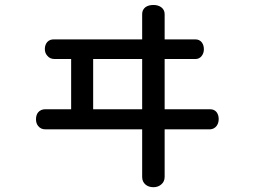

<svg xmlns="http://www.w3.org/2000/svg" viewBox="-20 -782 1040 784"><path d="M202.1 -621.1Q183.6 -622.1 172.9 -610.4Q163.1 -598.6 163.1 -582Q163.1 -565.4 172.9 -554.7Q183.6 -541 203.1 -541H270.5V-335.9H165Q146.5 -335.9 135.7 -323.2Q127 -312.5 127 -294.9Q127 -278.3 135.7 -267.6Q146.5 -253.9 165 -253.9H560.5V-59.6Q560.5 -40 574.2 -28.3Q586.9 -17.6 606.4 -17.6Q625 -17.6 637.7 -28.3Q652.3 -40 652.3 -59.6V-253.9H837.9Q854.5 -254.9 864.3 -267.6Q873 -279.3 873 -295.9Q873 -312.5 864.3 -324.2Q854.5 -335.9 837.9 -335.9H652.3V-541H778.3Q793.9 -541 803.7 -553.7Q812.5 -565.4 812.5 -581.1Q812.5 -597.7 803.7 -609.4Q793.9 -621.1 778.3 -621.1H652.3V-724.6Q652.3 -742.2 637.7 -752.9Q625 -761.7 606.4 -761.7Q586.9 -761.7 574.2 -752.9Q560.5 -742.2 560.5 -724.6V-621.1ZM560.5 -541V-335.9H360.4V-541Z"/></svg>

Font: GungsuhChe
Style: Regular
Weight: 400
Monospace: yes
Version: Version 2.21